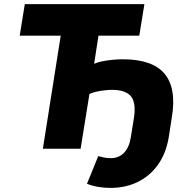

<svg xmlns="http://www.w3.org/2000/svg" viewBox="-20 -725 930 936"><path d="M519 191Q488 191 458.5 186Q429 181 404 171L459 36Q474 40 488 43Q502 46 520 46Q559 46 584.5 20Q610 -6 618 -57L632 -144Q645 -221 619.5 -254Q594 -287 526 -287Q509 -287 488 -284.5Q467 -282 448 -277.5Q429 -273 416 -267L373 0H189L276 -551H76L101 -705H684L659 -551H460L439 -414Q454 -421 478 -426Q502 -431 528.5 -433.5Q555 -436 579 -436Q649 -436 700 -419Q751 -402 781 -367Q811 -332 820.5 -278Q830 -224 817 -149L803 -58Q790 22 750.5 77.5Q711 133 651.5 162Q592 191 519 191Z"/></svg>

Font: Nunito Sans 7pt SemiCondensed Black
Style: Italic
Weight: 900
Width: 4
Italic angle: -9°
Designer: Vernon Adams
Foundry: Vernon Adams
Version: Version 3.101;gftools[0.9.27]